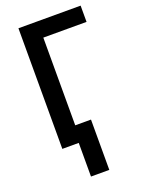

<svg xmlns="http://www.w3.org/2000/svg" viewBox="-168 -792 800 1068"><g transform="rotate(-20 232.5 -257.5)"><path d="M449.7 -713.9V-617.7H193.8V-98.6H287.1V199.2H178.7V0H81.5V-713.9Z"/></g></svg>

Font: Open Sans SemiCondensed SemiBold
Style: Regular
Weight: 600
Width: 4
Designer: Monotype Design Team
Foundry: Monotype Imaging Inc.
Version: Version 3.000